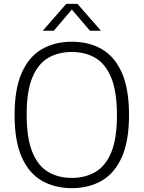

<svg xmlns="http://www.w3.org/2000/svg" viewBox="-20 -965 744 994"><path d="M352 9Q263 9 196.2 -29.5Q129.5 -68 92.5 -151.5Q55.5 -235 55.5 -370Q55.5 -505 92.8 -588.5Q130 -672 196.8 -710.5Q263.5 -749 352 -749Q440.5 -749 507.2 -710.5Q574 -672 611 -588.2Q648 -504.5 648 -370Q648 -235.5 610.8 -151.8Q573.5 -68 506.8 -29.5Q440 9 352 9ZM352 -44Q422 -44 474.5 -75Q527 -106 556.2 -177Q585.5 -248 585.5 -367.5Q585.5 -490 556.2 -561.8Q527 -633.5 474.5 -664.8Q422 -696 352 -696Q281.5 -696 229 -665Q176.5 -634 147.2 -563.2Q118 -492.5 118 -372.5Q118 -250 147.2 -178.2Q176.5 -106.5 229 -75.2Q281.5 -44 352 -44ZM201.5 -806 323 -945H381L502.5 -806H445.5L344.5 -924.5H359.5L258.5 -806Z"/></svg>

Font: Encode Sans Condensed Thin Light
Style: Regular
Weight: 300
Version: Version 3.002